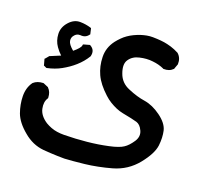

<svg xmlns="http://www.w3.org/2000/svg" viewBox="-74 -342 647 608"><g transform="rotate(15 250.0 -37.5)"><path d="M185.1 184.6Q173.3 183.6 161.4 182.1Q149.4 180.7 137.7 179Q126 177.2 114.3 175.3Q77.1 168.5 48.8 139.6Q20 111.3 12.2 83Q4.9 55.2 6.8 27.8Q8.8 -0.5 24.9 -19.5L25.4 -20L25.9 -20.5Q39.1 -30.3 58.1 -29.3H59.1L60.5 -28.8L75.2 -21L76.2 -20.5L76.7 -19.5Q86.9 -7.8 85.9 11.2V12.7L85 14.2Q74.2 27.8 76.9 50Q79.6 72.3 103 90.8Q111.3 96.7 120.6 101.3Q129.9 106 140.9 108.6Q151.9 111.3 164.6 112.3Q203.1 115.2 240.5 114.7Q277.8 114.3 311.5 109.9Q328.1 107.9 340.1 104.7Q352.1 101.6 358.9 97.7Q373 90.3 387.7 71.8Q400.9 54.7 394.5 36.6Q391.1 26.9 386.2 21.2Q381.3 15.6 375.5 13.2Q360.4 7.3 327.1 -2Q315.4 -5.4 304.4 -11.2Q293.5 -17.1 283.2 -24.7Q272.9 -32.2 263.7 -42.5Q236.3 -72.3 226.6 -99.6Q216.8 -127 218.8 -157.7Q220.7 -189 242.7 -213.4Q250 -221.2 258.1 -228Q266.1 -234.9 275.4 -240.2Q284.7 -245.6 295.2 -249.5Q305.7 -253.4 315.9 -255.9Q326.2 -258.3 336.2 -259.3Q346.2 -260.3 356.4 -259.3Q371.1 -257.8 383.3 -255.6Q395.5 -253.4 405.8 -250Q412.1 -248 418.5 -245.4Q424.8 -242.7 431.2 -239.5Q437.5 -236.3 443.4 -232.4L444.3 -231.9L444.8 -231.4Q457.5 -217.8 455.1 -197.8V-196.8L454.6 -195.8L447.8 -181.2L447.3 -179.7L446.3 -179.2Q439.9 -173.8 432.1 -171.9Q424.3 -169.9 415.5 -170.9H414.1L413.1 -171.9Q396.5 -181.2 376 -185.1Q355.5 -189.5 332 -186Q320.8 -184.6 312 -179.9Q303.2 -175.3 296.9 -167.5Q284.7 -152.8 292.5 -123.5Q299.8 -93.8 328.1 -79.6Q357.4 -64 382.8 -58.1Q410.2 -51.3 436 -28.8Q462.4 -5.9 465.8 17.6Q468.8 40 463.4 66.9Q457.5 94.7 423.8 129.9Q389.6 165.5 340.8 174.8Q317.4 179.2 294.9 181.6Q272.5 184.1 251.5 184.6Q210 185.5 185.1 184.6ZM53.7 -79.1 48.8 -82 46.4 -83 45.9 -85.9 43 -101.6 42.5 -104.5 44.9 -106.4 53.7 -115.2 54.7 -116.7H55.7L90.8 -127.9Q81.5 -138.2 74.2 -150.9Q63.5 -169.4 64.5 -191.9Q65.4 -214.4 83.5 -231.4Q101.6 -248.5 122.6 -246.1Q132.3 -245.1 140.9 -242.9Q149.4 -240.7 156.7 -237.8L159.7 -236.3L160.2 -233.4L162.1 -219.7L162.6 -216.8L160.6 -214.8Q149.9 -202.6 132.8 -206.1Q129.4 -206.5 126.2 -206.1Q123 -205.6 119.9 -204.1Q116.7 -202.6 113.8 -199.7Q105 -191.9 106 -180.2Q106.9 -168.9 123.5 -152.3Q145.5 -167.5 147.5 -176.3L148.4 -179.7L152.3 -180.7L168 -183.6L170.4 -184.1L172.4 -182.6Q188.5 -171.4 182.1 -151.4V-150.9L181.6 -149.9Q167.5 -130.4 147 -115.2Q137.2 -107.9 126.5 -101.8Q115.7 -95.7 104.7 -90.8Q93.8 -85.9 81.8 -82.8Q69.8 -79.6 57.1 -78.1H55.2Z"/></g></svg>

Font: NaikaiFont
Style: SemiBold
Weight: 600
Version: Version 1.89